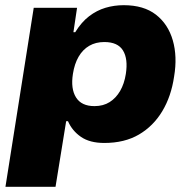

<svg xmlns="http://www.w3.org/2000/svg" viewBox="-20 -540 740 740"><path d="M1 180 110 -510H277L263 -416H270Q294 -455 323.5 -477.5Q353 -500 386.5 -510Q420 -520 457 -520Q534 -520 581 -483.5Q628 -447 646 -384.5Q664 -322 651 -245Q640 -169 605.5 -111.5Q571 -54 515.5 -21.5Q460 11 382 11Q326 11 292 -12.5Q258 -36 242 -73H235L194 180ZM344 -131Q378 -131 402.5 -146.5Q427 -162 443 -189.5Q459 -217 465 -255Q474 -313 454 -345.5Q434 -378 382 -378Q349 -378 324 -363.5Q299 -349 283 -321.5Q267 -294 261 -255Q252 -198 273 -164.5Q294 -131 344 -131Z"/></svg>

Font: Nunito Sans 6pt Black
Style: Italic
Weight: 900
Italic angle: -9°
Version: Version 3.101;gftools[0.9.27]